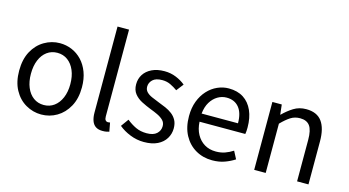

<svg xmlns="http://www.w3.org/2000/svg" viewBox="-86 -1133 2694 1483"><g transform="rotate(15 1261.0 -391.5)"><path d="M303 13Q237 13 179 -20.5Q121 -54 86.5 -117.5Q52 -181 52 -271Q52 -362 86.5 -425.5Q121 -489 179 -523Q237 -557 303 -557Q353 -557 398.5 -538Q444 -519 479 -482Q514 -445 534 -392Q554 -339 554 -271Q554 -181 519 -117.5Q484 -54 427 -20.5Q370 13 303 13ZM303 -63Q350 -63 385.5 -89Q421 -115 441 -162Q461 -209 461 -271Q461 -334 441 -381Q421 -428 385.5 -454Q350 -480 303 -480Q256 -480 220.5 -454Q185 -428 165.5 -381Q146 -334 146 -271Q146 -209 165.5 -162Q185 -115 220.5 -89Q256 -63 303 -63Z M794 13Q760 13 739 -1Q718 -15 708 -42.5Q698 -70 698 -108V-796H790V-102Q790 -81 797.5 -72Q805 -63 815 -63Q819 -63 823 -63.5Q827 -64 834 -65L847 5Q837 8 825 10.5Q813 13 794 13Z M1124 13Q1067 13 1013.5 -8.5Q960 -30 922 -62L966 -123Q1002 -94 1040 -76Q1078 -58 1127 -58Q1181 -58 1207.5 -82.5Q1234 -107 1234 -143Q1234 -171 1215.5 -189.5Q1197 -208 1168.5 -221.5Q1140 -235 1110 -246Q1072 -261 1035.5 -279.5Q999 -298 975.5 -327.5Q952 -357 952 -403Q952 -447 974 -481.5Q996 -516 1038 -536.5Q1080 -557 1139 -557Q1189 -557 1232.5 -539Q1276 -521 1307 -495L1263 -438Q1235 -458 1205.5 -472Q1176 -486 1140 -486Q1088 -486 1063.5 -462.5Q1039 -439 1039 -407Q1039 -382 1055.5 -365Q1072 -348 1099 -336.5Q1126 -325 1156 -313Q1186 -302 1215.5 -289Q1245 -276 1268.5 -258Q1292 -240 1306.5 -213.5Q1321 -187 1321 -148Q1321 -104 1298.5 -67Q1276 -30 1232.5 -8.5Q1189 13 1124 13Z M1670 13Q1597 13 1538 -21Q1479 -55 1444.5 -118.5Q1410 -182 1410 -271Q1410 -338 1430 -390.5Q1450 -443 1484.5 -480.5Q1519 -518 1563 -537.5Q1607 -557 1653 -557Q1723 -557 1771 -526Q1819 -495 1844.5 -437.5Q1870 -380 1870 -302Q1870 -287 1869 -274Q1868 -261 1866 -250H1500Q1503 -192 1526.5 -149.5Q1550 -107 1589 -83.5Q1628 -60 1680 -60Q1720 -60 1752.5 -71.5Q1785 -83 1816 -103L1848 -42Q1813 -19 1769 -3Q1725 13 1670 13ZM1499 -315H1790Q1790 -397 1754.5 -440.5Q1719 -484 1655 -484Q1617 -484 1583.5 -464Q1550 -444 1527.5 -407Q1505 -370 1499 -315Z M2004 0V-543H2079L2088 -464H2090Q2129 -503 2172.5 -530Q2216 -557 2272 -557Q2358 -557 2398 -502.5Q2438 -448 2438 -344V0H2347V-332Q2347 -409 2322.5 -443Q2298 -477 2244 -477Q2202 -477 2169 -456Q2136 -435 2096 -394V0Z"/></g></svg>

Font: Noto Sans TC
Style: Regular
Weight: 400
Designer: Ryoko NISHIZUKA  (kana, bopomofo & ideographs); Paul D. Hunt (Latin, Greek & Cyrillic); Sandoll Communications , Soo-you
Foundry: Adobe
Version: Version 2.004-H2;hotconv 1.0.118;makeotfexe 2.5.65603